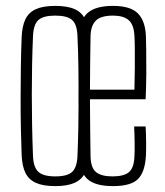

<svg xmlns="http://www.w3.org/2000/svg" viewBox="-20 -626 562 652"><path d="M167.5 6Q126.5 6 102 -5Q77.5 -16 66.2 -39.2Q55 -62.5 53.5 -100Q52 -138 51 -186.5Q50 -235 50 -288.8Q50 -342.5 50.8 -396.2Q51.5 -450 53.5 -499Q55 -537 66.2 -560.5Q77.5 -584 102 -595Q126.5 -606 167.5 -606Q209 -606 233.5 -595Q258 -584 269.2 -560.5Q280.5 -537 281.5 -499Q283 -456 284 -406.5Q285 -357 285 -305.2Q285 -253.5 284.2 -201.5Q283.5 -149.5 281.5 -100Q280.5 -62.5 269 -39.2Q257.5 -16 233 -5Q208.5 6 167.5 6ZM167.5 -27Q210 -27 225.8 -43Q241.5 -59 243 -95.5Q245 -142.5 246 -192.5Q247 -242.5 247 -294.8Q247 -347 246.2 -399.8Q245.5 -452.5 243 -504.5Q241.5 -543.5 224.8 -558.2Q208 -573 167.5 -573Q127 -573 110.2 -557.8Q93.5 -542.5 92 -502Q90 -455.5 89 -405.8Q88 -356 88 -304.5Q88 -253 89 -200.8Q90 -148.5 92 -97Q93.5 -58 110.2 -42.5Q127 -27 167.5 -27ZM364 6Q303 6 276.8 -18Q250.5 -42 249 -97Q248 -141 247.2 -190.2Q246.5 -239.5 246.5 -291.8Q246.5 -344 247 -397.2Q247.5 -450.5 249 -502Q250.5 -558 277.5 -582Q304.5 -606 364 -606Q423 -606 448.2 -580.5Q473.5 -555 475.5 -503Q476 -491.5 476.5 -457Q477 -422.5 476.8 -377.2Q476.5 -332 474.5 -289H285.5Q285.5 -241.5 286.2 -192.2Q287 -143 287.5 -94.5Q288.5 -56 306.2 -41.5Q324 -27 362 -27Q401 -27 418 -41.5Q435 -56 436.5 -94.5Q437.5 -110 437.2 -139.5Q437 -169 435.5 -196.5H474.5Q476 -173 476.2 -143.2Q476.5 -113.5 475.5 -97Q472.5 -42 448.5 -18Q424.5 6 364 6ZM285.5 -321.5H436.5Q437.5 -357.5 437.8 -394.8Q438 -432 437.8 -461.8Q437.5 -491.5 436.5 -504.5Q434.5 -543 416.5 -558Q398.5 -573 364 -573Q322.5 -573 305.5 -556Q288.5 -539 287.5 -504.5Q287 -461 286.2 -415Q285.5 -369 285.5 -321.5Z"/></svg>

Font: Big Shoulders Thin
Style: Regular
Weight: 100
Version: Version 2.002